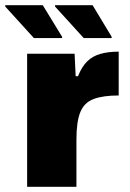

<svg xmlns="http://www.w3.org/2000/svg" viewBox="-52 -716 497 736"><path d="M52 0V-510H234L238 -424H247Q262 -461 282.5 -481Q303 -501 333 -509.5Q363 -518 403 -518V-350Q343 -350 307 -336.5Q271 -323 256 -286.5Q241 -250 241 -181V0ZM376 -570H269L159 -691V-696H303L376 -575ZM186 -570H78L-32 -691V-696H112L186 -575Z"/></svg>

Font: Saira Thin ExtraBold
Style: Regular
Weight: 800
Version: Version 1.101